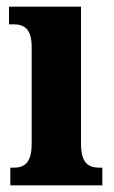

<svg xmlns="http://www.w3.org/2000/svg" viewBox="-20 -556 343 576"><path d="M11 0H287V-53H278C245 -53 223 -67 223 -125V-536H7V-483H21C53 -483 75 -469 75 -415V-125C75 -68 54 -53 21 -53H11Z"/></svg>

Font: Noto Serif Sinhala ExtraCondensed ExtraBold
Style: Regular
Weight: 800
Width: 2
Designer: Jelle Bosma - Monotype Design Team
Foundry: Monotype Imaging Inc.
Version: Version 2.007